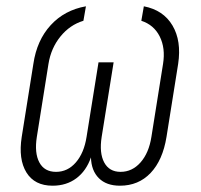

<svg xmlns="http://www.w3.org/2000/svg" viewBox="-20 -580 640 610"><path d="M147 10Q90 10 64 -32Q38 -74 49 -145L86 -377Q97 -452 141 -500Q185 -548 253 -560L245 -514Q202 -501 172 -464Q142 -427 134 -377L97 -145Q89 -94 105 -64Q121 -34 158 -34Q195 -34 221 -64Q247 -94 255 -145L293 -382H341L303 -145Q295 -94 311 -64Q327 -34 363 -34Q400 -34 426.5 -64Q453 -94 461 -145L498 -377Q506 -427 487.5 -464Q469 -501 429 -514L437 -560Q499 -548 528 -499Q557 -450 546 -377L509 -145Q497 -71 458.5 -30.5Q420 10 361 10Q318 10 294 -14Q270 -38 269 -80Q254 -37 222.5 -13.5Q191 10 147 10Z"/></svg>

Font: JetBrains Mono NL Thin
Style: Italic
Weight: 100
Italic angle: -9°
Monospace: yes
Designer: Philipp Nurullin, Konstantin Bulenkov
Foundry: JetBrains
Version: Version 2.305; ttfautohint (v1.8.4.7-5d5b)